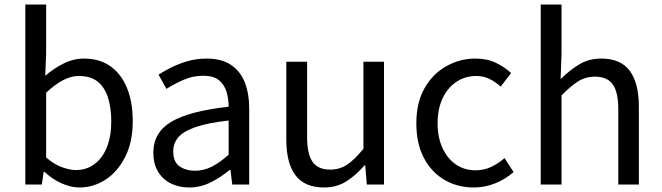

<svg xmlns="http://www.w3.org/2000/svg" viewBox="-20 -816 2926 849"><path d="M331 13Q294 13 253 -5Q212 -23 177 -56H173L165 0H92V-796H184V-578L180 -481Q217 -513 261 -535Q305 -557 351 -557Q421 -557 469 -522.5Q517 -488 542 -426Q567 -364 567 -280Q567 -188 533.5 -122Q500 -56 446.5 -21.5Q393 13 331 13ZM316 -64Q361 -64 396.5 -89.5Q432 -115 452 -163.5Q472 -212 472 -279Q472 -339 457.5 -384.5Q443 -430 412 -455Q381 -480 328 -480Q294 -480 258 -461Q222 -442 184 -406V-120Q219 -89 254.5 -76.5Q290 -64 316 -64Z M816 13Q771 13 735 -5Q699 -23 678.5 -57.5Q658 -92 658 -141Q658 -230 737.5 -277.5Q817 -325 991 -344Q991 -379 981.5 -410.5Q972 -442 948 -461.5Q924 -481 879 -481Q832 -481 790.5 -462.5Q749 -444 716 -423L681 -486Q706 -502 739 -518.5Q772 -535 811 -546Q850 -557 894 -557Q960 -557 1001.5 -529Q1043 -501 1062.5 -451.5Q1082 -402 1082 -334V0H1007L999 -65H996Q958 -33 912.5 -10Q867 13 816 13ZM842 -61Q881 -61 916.5 -79Q952 -97 991 -132V-283Q900 -273 846 -254.5Q792 -236 769 -209.5Q746 -183 746 -147Q746 -100 774 -80.5Q802 -61 842 -61Z M1413 13Q1327 13 1286.5 -41Q1246 -95 1246 -199V-543H1338V-210Q1338 -135 1362 -100.5Q1386 -66 1440 -66Q1482 -66 1515 -88Q1548 -110 1587 -158V-543H1678V0H1602L1595 -85H1592Q1554 -41 1511.5 -14Q1469 13 1413 13Z M2075 13Q2003 13 1945.5 -20.5Q1888 -54 1854.5 -117.5Q1821 -181 1821 -271Q1821 -362 1857 -425.5Q1893 -489 1953 -523Q2013 -557 2082 -557Q2135 -557 2173.5 -538Q2212 -519 2240 -493L2194 -433Q2171 -454 2144.5 -467Q2118 -480 2086 -480Q2037 -480 1998 -454Q1959 -428 1937 -381Q1915 -334 1915 -271Q1915 -209 1936.5 -162Q1958 -115 1995.5 -89Q2033 -63 2083 -63Q2121 -63 2153 -78.5Q2185 -94 2211 -117L2251 -55Q2214 -23 2169 -5Q2124 13 2075 13Z M2371 0V-796H2463V-578L2459 -466Q2497 -504 2540 -530.5Q2583 -557 2639 -557Q2725 -557 2765 -502.5Q2805 -448 2805 -344V0H2714V-332Q2714 -409 2689.5 -443Q2665 -477 2611 -477Q2569 -477 2536 -456Q2503 -435 2463 -394V0Z"/></svg>

Font: Noto Sans HK Thin
Style: Regular
Weight: 400
Version: Version 2.004-H2;hotconv 1.0.118;makeotfexe 2.5.65603